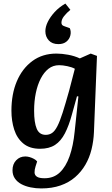

<svg xmlns="http://www.w3.org/2000/svg" viewBox="-20 -825 627 1075"><path d="M419 -285 411 -286 383 -185Q366 -122 343.5 -78.5Q321 -35 288 -13.5Q255 8 204 8Q146 8 110.5 -21.5Q75 -51 59.5 -99.5Q44 -148 44 -205Q44 -299 74.5 -370.5Q105 -442 161.5 -483.5Q218 -525 296 -525Q326 -525 361.5 -518.5Q397 -512 427 -498L488 -525L523 -512L506 -85Q504 -36 492.5 11Q481 58 458 97.5Q435 137 400.5 167Q366 197 318.5 213.5Q271 230 211 230Q180 230 151 224Q122 218 99.5 206Q77 194 63.5 174.5Q50 155 50 128Q50 94 70.5 72.5Q91 51 122 51Q133 51 145.5 54.5Q158 58 170 64.5Q182 71 188 79L179 107Q173 126 173.5 141Q174 156 187 164.5Q200 173 229 173Q281 173 315 140.5Q349 108 369.5 50Q390 -8 398 -88ZM236 -70Q256 -70 271.5 -80.5Q287 -91 301 -118Q315 -145 330.5 -193.5Q346 -242 367 -317L399 -440Q383 -449 357 -454.5Q331 -460 311 -460Q277 -460 251.5 -440Q226 -420 208 -385Q190 -350 180.5 -304Q171 -258 171 -205Q171 -139 185.5 -104.5Q200 -70 236 -70ZM346 -805 374 -770Q353 -753 338.5 -734.5Q324 -716 324 -698Q324 -691 327.5 -686Q331 -681 341 -678L371 -667Q379 -648 374 -627Q369 -606 352 -592Q335 -578 307 -578Q272 -578 253 -599Q234 -620 234 -650Q234 -675 247.5 -702.5Q261 -730 285.5 -757Q310 -784 346 -805Z"/></svg>

Font: Literata 18pt SemiBold
Style: Italic
Weight: 600
Italic angle: -2°
Designer: Latin by Veronika Burian and Jose Scaglione. Greek by Irene Vlachou. Cyrillic by Vera Evstafieva
Foundry: TypeTogether
Version: Version 3.103;gftools[0.9.29]